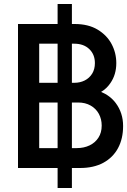

<svg xmlns="http://www.w3.org/2000/svg" viewBox="-20 -840 636 960"><path d="M70 0V-720H268V-820H339.5V-720H353Q421.5 -720 468 -692Q514.5 -664 538 -619.8Q561.5 -575.5 561.5 -524.5Q561.5 -467 532 -424.5Q513 -396.5 485.5 -380.5Q531 -361.5 558.5 -325Q595.5 -275.5 595.5 -210Q595.5 -146.5 570.2 -99.5Q545 -52.5 496.8 -26.2Q448.5 0 380 0H339.5V100H268V0ZM176 -426H268V-621.5H176ZM339.5 -426H351.5Q380.5 -426 403.8 -437.8Q427 -449.5 440.8 -471.8Q454.5 -494 454.5 -524.5Q454.5 -567.5 426.5 -594.5Q398.5 -621.5 351.5 -621.5H339.5ZM176 -99.5H268V-327.5H176ZM339.5 -99.5H364Q399.5 -99.5 427.8 -113Q456 -126.5 472.2 -151.8Q488.5 -177 488.5 -212Q488.5 -244.5 474.2 -270.8Q460 -297 433.2 -312.2Q406.5 -327.5 370.5 -327.5H339.5Z"/></svg>

Font: Cns Manrope SemBd
Style: Regular
Weight: 600
Designer: Mikhail Sharanda
Foundry: Mikhail Sharanda
Version: Version 4.504